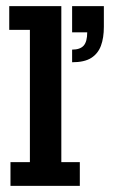

<svg xmlns="http://www.w3.org/2000/svg" viewBox="-20 -603 376 623"><path d="M14 0V-77H77V-506H10V-583H179V-77H239V0ZM214 -401V-442Q240 -442 251.5 -455Q263 -468 263 -498H214V-583H317V-516Q317 -480 307.5 -454.5Q298 -429 276 -415Q254 -401 214 -401Z"/></svg>

Font: Rokkitt SemiBold
Style: Regular
Weight: 600
Designer: Vernon Adams
Foundry: Vernon Adams
Version: Version 3.103